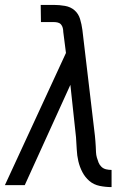

<svg xmlns="http://www.w3.org/2000/svg" viewBox="-34 -755 554 783"><path d="M421 8Q396 8 372 3Q348 -2 330.5 -17Q313 -32 302 -53Q291 -74 285.5 -97.5Q280 -121 279 -145.5Q278 -170 276 -195L253 -409L67 0H-14L235 -539L224 -625Q224 -633 222 -641Q220 -649 215 -655Q210 -661 202 -663Q194 -665 186 -665H133L132 -735H185Q208 -735 231 -731Q254 -727 270 -713Q286 -699 292.5 -677.5Q299 -656 302 -633L353 -202Q354 -191 355 -180Q356 -169 356.5 -157.5Q357 -146 357.5 -134.5Q358 -123 361 -112.5Q364 -102 368 -92Q372 -82 380 -74.5Q388 -67 399 -64.5Q410 -62 421 -62Z"/></svg>

Font: Iosevka Custom
Style: Italic
Weight: 400
Italic angle: -9°
Monospace: yes
Designer: Belleve Invis
Foundry: Belleve Invis
Version: Version 30.3.3; ttfautohint (v1.8.3)